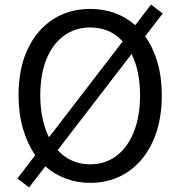

<svg xmlns="http://www.w3.org/2000/svg" viewBox="-20 -786 782 839"><path d="M107 33 56 -6 134 -108Q100 -157 80.5 -223Q61 -289 61 -369Q61 -487 101 -571.5Q141 -656 211.5 -701.5Q282 -747 374 -747Q489 -747 571 -676L640 -766L691 -727L614 -627Q649 -579 668 -514Q687 -449 687 -369Q687 -252 647 -166Q607 -80 536.5 -33.5Q466 13 374 13Q316 13 266.5 -6Q217 -25 178 -59ZM156 -369Q156 -315 166 -268.5Q176 -222 194 -186L516 -605Q461 -666 374 -666Q309 -666 259.5 -630Q210 -594 183 -527.5Q156 -461 156 -369ZM374 -68Q440 -68 489 -105Q538 -142 565 -210Q592 -278 592 -369Q592 -476 555 -550L232 -130Q289 -68 374 -68Z"/></svg>

Font: Chiron Sans HK TT
Style: Regular
Weight: 400
Designer: Ryoko NISHIZUKA 西塚涼子 (kana, bopomofo & ideographs); Paul D. Hunt (Latin, Greek & Cyrillic); Sandoll Communications 산돌커뮤니
Foundry: Adobe
Version: Version 2.022;hotconv 1.0.109;makeotfexe 2.5.65596